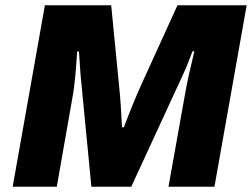

<svg xmlns="http://www.w3.org/2000/svg" viewBox="-20 -707 954 727"><path d="M28 0H195L254 -336C263 -381 269 -459 272 -512H279C281 -488 283 -452 285 -424L326 0H477L675 -429C685 -449 700 -491 709 -513H716C707 -476 687 -393 678 -336L618 0H792L914 -687H652L513 -382C491 -333 467 -273 449 -225H442C440 -272 435 -346 431 -381L401 -687H150Z"/></svg>

Font: Archivo ExtraBold
Style: Italic
Weight: 800
Italic angle: -10°
Designer: Hector Gatti
Foundry: Omnibus-Type
Version: Version 2.001